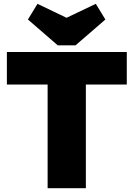

<svg xmlns="http://www.w3.org/2000/svg" viewBox="-20 -984 699 1004"><path d="M229 0V-542H16V-712H643V-542H429V0ZM481 -964 531 -882 375 -747H282L126 -882L176 -964L328 -891Z"/></svg>

Font: Outfit Black
Style: Regular
Weight: 900
Designer: Rodrigo Fuenzalida
Foundry: fragTYPE
Version: Version 1.100; ttfautohint (v1.8.4.7-5d5b)